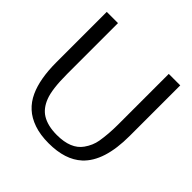

<svg xmlns="http://www.w3.org/2000/svg" viewBox="-201 -942 1133 1133"><g transform="rotate(45 366.0 -375.5)"><path d="M365.2 20Q294.9 20 242.2 1.7Q189.5 -16.6 155.3 -48.3Q120.1 -80.1 98.6 -127.4Q59.6 -212.9 59.6 -349.1V-771H153.3V-347.2Q153.3 -219.2 176.8 -160.2Q198.7 -104.5 240.2 -78.6Q288.1 -48.8 365.2 -48.8Q481.4 -48.8 528.3 -115.2Q558.1 -157.2 565.9 -203.1Q577.1 -270 577.1 -347.2V-771H672.9V-349.1Q672.9 -136.7 577.1 -48.3Q502.9 20 365.2 20Z"/></g></svg>

Font: Dhyana
Style: Regular
Weight: 400
Foundry: Vernon Adams
Version: Version 1.002; ttfautohint (v0.8.51-6076)